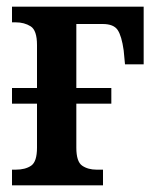

<svg xmlns="http://www.w3.org/2000/svg" viewBox="-20 -556 473 576"><path d="M16 0V-47H27Q56 -47 73.5 -59Q91 -71 91 -113V-245H16V-292H91V-421Q91 -465 72 -477Q53 -489 27 -489H16V-536H411V-363H355L351 -405Q345 -448 333 -466Q321 -484 288 -484H209V-292H314V-245H209V-113Q209 -71 226.5 -59Q244 -47 270 -47H289V0Z"/></svg>

Font: Noto Serif Condensed SemiBold
Style: Regular
Weight: 600
Width: 3
Designer: Monotype Design Team
Foundry: Monotype Imaging Inc.
Version: Version 2.013